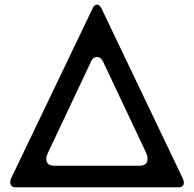

<svg xmlns="http://www.w3.org/2000/svg" viewBox="-20 -805 834 825"><path d="M747 0C762 0 770 -7 770 -21C770 -26 768 -32 765 -39L416 -769C410 -780 404 -785 397 -785C389 -785 383 -780 378 -769L28 -39C25 -34 24 -28 24 -21C24 -9 32 0 47 0ZM212 -93C189 -93 179 -104 179 -123C179 -132 182 -139 185 -146C245 -274 310 -410 370 -538C376 -553 385 -560 396 -560C408 -560 417 -553 424 -538L609 -146C612 -138 614 -130 614 -123C614 -104 603 -93 582 -93Z"/></svg>

Font: Fabada
Style: Regular
Weight: 400
Designer: deFharo
Foundry: deFharo.com
Version: Version 4.000 2011 initial release